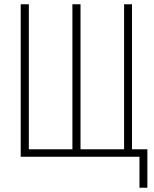

<svg xmlns="http://www.w3.org/2000/svg" viewBox="-20 -734 720 899"><path d="M633 145H670V-35H598V-714H561V-35H357V-714H319V-35H115V-714H77V0H633Z"/></svg>

Font: Noto Sans ExtraCondensed ExtraLight
Style: Regular
Weight: 200
Width: 2
Designer: Monotype Design Team
Foundry: Monotype Imaging Inc.
Version: Version 2.013